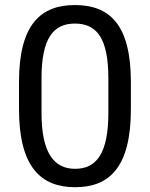

<svg xmlns="http://www.w3.org/2000/svg" viewBox="-20 -741 602 770"><path d="M504.9 -411.6C504.9 -644 418.5 -720.7 280.3 -720.7C144 -720.7 56.2 -644 56.2 -411.6V-303.2C56.2 -70.3 145 9.8 281.2 9.8C418.9 9.8 504.9 -70.3 504.9 -303.2ZM414.6 -289.1C414.6 -129.9 369.6 -64 281.2 -64C194.8 -64 146.5 -129.9 146.5 -289.1V-426.8C146.5 -587.4 193.8 -646.5 280.3 -646.5C368.2 -646.5 414.6 -587.4 414.6 -426.8Z"/></svg>

Font: Nahid
Style: Regular
Weight: 400
Foundry: DejaVu fonts team - Redesigned by Saber Rastikerdar
Version: Version 0.3.0